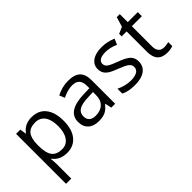

<svg xmlns="http://www.w3.org/2000/svg" viewBox="-53 -1262 2106 2106"><g transform="rotate(-45 999.5 -209.5)"><path d="M335 9.8Q282.7 9.8 239.5 -9.5Q196.3 -28.8 167 -68.8H161.1Q167 -22 167 20V240.2H85.9V-535.2H151.9L163.1 -461.9H167Q198.2 -505.9 239.7 -525.4Q281.2 -544.9 335 -544.9Q441.4 -544.9 499.3 -472.2Q557.1 -399.4 557.1 -268.1Q557.1 -136.2 498.3 -63.2Q439.5 9.8 335 9.8ZM323.2 -476.1Q241.2 -476.1 204.6 -430.7Q168 -385.3 167 -286.1V-268.1Q167 -155.3 204.6 -106.7Q242.2 -58.1 325.2 -58.1Q394.5 -58.1 433.8 -114.3Q473.1 -170.4 473.1 -269Q473.1 -369.1 433.8 -422.6Q394.5 -476.1 323.2 -476.1Z M1027.8 0 1011.7 -76.2H1007.8Q967.8 -25.9 928 -8.1Q888.2 9.8 828.6 9.8Q749 9.8 703.9 -31.2Q658.7 -72.3 658.7 -147.9Q658.7 -310.1 918 -317.9L1008.8 -320.8V-354Q1008.8 -417 981.7 -447Q954.6 -477.1 895 -477.1Q828.1 -477.1 743.7 -436L718.8 -498Q758.3 -519.5 805.4 -531.7Q852.5 -543.9 899.9 -543.9Q995.6 -543.9 1041.7 -501.5Q1087.9 -459 1087.9 -365.2V0ZM844.7 -57.1Q920.4 -57.1 963.6 -98.6Q1006.8 -140.1 1006.8 -214.8V-263.2L925.8 -259.8Q829.1 -256.3 786.4 -229.7Q743.7 -203.1 743.7 -147Q743.7 -103 770.3 -80.1Q796.9 -57.1 844.7 -57.1Z M1600.1 -146Q1600.1 -71.3 1544.4 -30.8Q1488.8 9.8 1388.2 9.8Q1281.7 9.8 1222.2 -23.9V-99.1Q1260.7 -79.6 1304.9 -68.4Q1349.1 -57.1 1390.1 -57.1Q1453.6 -57.1 1487.8 -77.4Q1522 -97.7 1522 -139.2Q1522 -170.4 1494.9 -192.6Q1467.8 -214.8 1389.2 -245.1Q1314.5 -272.9 1283 -293.7Q1251.5 -314.5 1236.1 -340.8Q1220.7 -367.2 1220.7 -403.8Q1220.7 -469.2 1273.9 -507.1Q1327.1 -544.9 1419.9 -544.9Q1506.3 -544.9 1588.9 -509.8L1560.1 -443.8Q1479.5 -477.1 1414.1 -477.1Q1356.4 -477.1 1327.1 -459Q1297.9 -440.9 1297.9 -409.2Q1297.9 -387.7 1308.8 -372.6Q1319.8 -357.4 1344.2 -343.8Q1368.7 -330.1 1438 -304.2Q1533.2 -269.5 1566.7 -234.4Q1600.1 -199.2 1600.1 -146Z M1904.8 -57.1Q1926.3 -57.1 1946.3 -60.3Q1966.3 -63.5 1978 -66.9V-4.9Q1964.8 1.5 1939.2 5.6Q1913.6 9.8 1893.1 9.8Q1737.8 9.8 1737.8 -153.8V-472.2H1661.1V-511.2L1737.8 -544.9L1772 -659.2H1818.8V-535.2H1974.1V-472.2H1818.8V-157.2Q1818.8 -108.9 1841.8 -83Q1864.7 -57.1 1904.8 -57.1Z"/></g></svg>

Font: f09607729
Style: Regular
Weight: 400
Foundry: Ascender Corporation
Version: Version 1.10